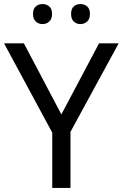

<svg xmlns="http://www.w3.org/2000/svg" viewBox="-20 -928 606 948"><path d="M283 -363 469 -714H566L328 -277V0H238V-273L0 -714H98ZM143 -859Q143 -885 157 -896.5Q171 -908 190 -908Q209 -908 223 -896.5Q237 -885 237 -859Q237 -834 223 -821.5Q209 -809 190 -809Q171 -809 157 -821.5Q143 -834 143 -859ZM331 -859Q331 -885 344.5 -896.5Q358 -908 377 -908Q396 -908 410 -896.5Q424 -885 424 -859Q424 -834 410 -821.5Q396 -809 377 -809Q358 -809 344.5 -821.5Q331 -834 331 -859Z"/></svg>

Font: Noto Sans Osmanya
Style: Regular
Weight: 400
Designer: Monotype Design Team
Foundry: Monotype Imaging Inc.
Version: Version 2.001; ttfautohint (v1.8.4.7-5d5b)